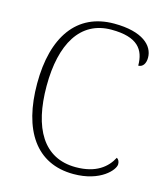

<svg xmlns="http://www.w3.org/2000/svg" viewBox="-110 -809 784 904"><g transform="rotate(15 282.0 -357.0)"><path d="M332 10C464 10 524 -62 524 -89C524 -102 519 -112 510 -117C484 -67 433 -24 334 -24C176 -24 103 -154 103 -358C103 -564 179 -693 330 -693C458 -693 495 -640 495 -562C516 -562 530 -580 530 -610C530 -668 475 -724 335 -724C153 -724 57 -585 57 -358C57 -132 149 10 332 10Z"/></g></svg>

Font: Noto Serif Lao ExtraLight
Style: Regular
Weight: 200
Designer: Monotype Design Team
Foundry: Monotype Imaging Inc.
Version: Version 2.003